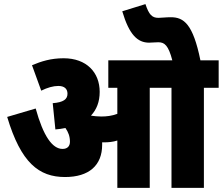

<svg xmlns="http://www.w3.org/2000/svg" viewBox="-20 -916 1086 936"><path d="M478 -210C478 -214 478 -218 478 -222C481 -222 484 -222 486 -222C508 -222 531 -224 552 -231V0H710V-488H816V0H974V-488H1046V-622H957C921 -799 876 -832 813 -832C787 -832 769 -829 752 -829C721 -829 706 -845 689 -896L576 -861C610 -746 651 -708 707 -708C718 -708 737 -710 752 -710C782 -710 801 -695 820 -622H508V-488H552V-361C525 -351 500 -348 473 -348C455 -348 439 -350 425 -352L424 -353C451 -382 466 -420 466 -468C466 -563 402 -632 290 -632C228 -632 181 -617 136 -598L181 -474C211 -489 240 -497 264 -497C294 -497 309 -483 309 -459C309 -432 289 -417 237 -413L250 -285C267 -286 283 -289 299 -292C313 -272 321 -251 321 -225C321 -205 310 -190 285 -190C235 -190 191 -253 154 -387L15 -346C82 -122 170 -53 297 -53C414 -53 478 -110 478 -210Z"/></svg>

Font: Noto Sans Devanagari UI Condensed Black
Style: Regular
Weight: 900
Width: 3
Designer: Jelle Bosma - Monotype Design Team
Foundry: Monotype Imaging Inc.
Version: Version 2.004